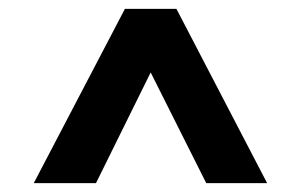

<svg xmlns="http://www.w3.org/2000/svg" viewBox="-20 -687 679 432"><path d="M377 -667 581 -275H444L319 -524L196 -275H56L261 -667Z"/></svg>

Font: Gudea
Style: Bold
Weight: 700
Designer: Agustina Mingote
Foundry: Agustina Mingote
Version: Version 1.002